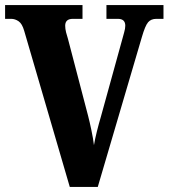

<svg xmlns="http://www.w3.org/2000/svg" viewBox="-20 -734 662 754"><path d="M75 -613Q67 -641 53 -650.5Q39 -660 24 -660H0V-714H304V-660H266Q236 -660 236 -633Q236 -621 239.5 -607Q243 -593 247 -581L326 -279Q332 -256 339 -222.5Q346 -189 349 -164Q353 -188 360.5 -218Q368 -248 376 -275L458 -572Q463 -591 467.5 -606.5Q472 -622 472 -633Q472 -660 443 -660H398V-714H622V-660H594Q573 -660 561.5 -646.5Q550 -633 537 -588L364 0H254Z"/></svg>

Font: Noto Serif Hebrew Condensed ExtraBold
Style: Regular
Weight: 800
Width: 3
Designer: Monotype Design Team
Foundry: Monotype Imaging Inc.
Version: Version 2.004; ttfautohint (v1.8.4.7-5d5b)